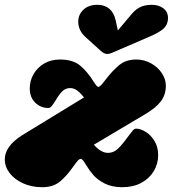

<svg xmlns="http://www.w3.org/2000/svg" viewBox="-36 -777 720 800"><path d="M655 -420Q655 -382 634 -354.5Q613 -327 567 -300L355 -174Q385 -140 414 -140Q437 -140 455 -157Q473 -174 496 -206Q510 -225 517 -233Q524 -241 531 -241Q549 -241 570.5 -228Q592 -215 607.5 -190Q623 -165 623 -130Q623 -94 604.5 -63.5Q586 -33 552.5 -15Q519 3 474 3Q430 3 400 -12.5Q370 -28 353.5 -47Q337 -66 321 -92Q308 -115 301 -115Q295 -115 288.5 -108Q282 -101 270 -84Q243 -45 214.5 -21Q186 3 140 3Q96 3 60.5 -13Q25 -29 4.5 -55.5Q-16 -82 -16 -113Q-16 -168 57 -214L314 -371Q297 -392 284 -401Q271 -410 256 -410Q237 -410 223.5 -396.5Q210 -383 196 -359Q186 -343 179.5 -335Q173 -327 165 -327Q134 -327 111 -349Q88 -371 88 -409Q88 -440 103.5 -467.5Q119 -495 147.5 -512Q176 -529 214 -529Q269 -529 299.5 -502.5Q330 -476 354 -437Q368 -415 373 -415Q378 -415 384.5 -421.5Q391 -428 395.5 -434.5Q400 -441 403 -444Q433 -483 461 -506Q489 -529 532 -529Q565 -529 593.5 -513Q622 -497 638.5 -472Q655 -447 655 -420ZM664 -702Q664 -675 645 -657.5Q626 -640 577 -620L431 -557Q419 -552 411 -552Q399 -552 385 -564L322 -621Q290 -649 290 -687Q290 -716 311.5 -736.5Q333 -757 370 -757Q400 -757 419.5 -740.5Q439 -724 446 -692L455 -650L508 -713Q528 -738 548.5 -747.5Q569 -757 596 -757Q625 -757 644.5 -742.5Q664 -728 664 -702Z"/></svg>

Font: Shrikhand
Style: Regular
Weight: 400
Italic angle: -14°
Version: Version 1.000;PS 1.000;hotconv 1.0.88;makeotf.lib2.5.647800